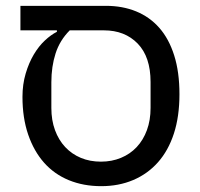

<svg xmlns="http://www.w3.org/2000/svg" viewBox="-20 -626 685 658"><path d="M50 -606H343Q400 -606 446.5 -587Q493 -568 526 -530.5Q559 -493 577 -436Q595 -379 595 -303Q595 -227 576 -168.5Q557 -110 521.5 -70Q486 -30 436.5 -9Q387 12 327 12Q266 12 216 -8.5Q166 -29 131 -68.5Q96 -108 76.5 -165Q57 -222 57 -294Q57 -337 68 -374Q79 -411 96 -439.5Q113 -468 134 -487.5Q155 -507 175 -517V-522H50ZM326 -72Q363 -72 394.5 -85Q426 -98 448.5 -122Q471 -146 483.5 -180Q496 -214 496 -256V-345Q496 -431 452 -476.5Q408 -522 336 -522H219Q185 -488 170.5 -443Q156 -398 156 -344V-256Q156 -214 168.5 -180Q181 -146 203.5 -122Q226 -98 257 -85Q288 -72 326 -72Z"/></svg>

Font: IBM Plex Sans Hebrew Text
Style: Regular
Weight: 450
Designer: Mike Abbink, Paul van der Laan, Pieter van Rosmalen, Yanek Iontef
Foundry: Bold Monday
Version: Version 1.2